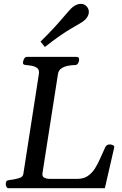

<svg xmlns="http://www.w3.org/2000/svg" viewBox="-20 -993 644 1013"><path d="M10.3 -22Q10.3 -30.8 13.9 -36.4Q17.6 -42 28.3 -43Q52.2 -45.4 76.4 -51.8Q100.6 -58.1 103 -74.2L185.1 -602.5Q188.5 -623.5 177 -633.1Q165.5 -642.6 148.2 -645.8Q130.9 -648.9 116.2 -649.9Q101.1 -651.4 101.1 -660.6Q101.1 -670.9 106.7 -681.9Q112.3 -692.9 121.6 -692.9H382.8Q391.1 -692.9 394.3 -688.7Q397.5 -684.6 397.5 -678.7Q397.5 -668 391.8 -658.9Q386.2 -649.9 377 -649.9Q358.9 -649.9 338.9 -646Q318.8 -642.1 304 -632.1Q289.1 -622.1 286.1 -604L204.1 -79.6Q201.2 -62 213.6 -55.7Q226.1 -49.3 241.2 -49.3H387.7Q421.4 -49.3 443.8 -64.9Q466.3 -80.6 481.9 -105.7Q497.6 -130.9 509.8 -159.7Q522 -188.5 534.7 -214.8Q538.1 -223.6 544.7 -227.3Q551.3 -231 559.1 -231Q568.4 -231 576.4 -226.8Q584.5 -222.7 582.5 -214.4L533.2 0H24.9Q17.6 0 13.9 -7.8Q10.3 -15.6 10.3 -22ZM216.8 -745.1 193.8 -773.4Q264.2 -842.8 306.9 -893.6Q349.6 -944.3 362.8 -955.1Q371.6 -962.4 383.1 -967.5Q394.5 -972.7 406.7 -972.7Q426.8 -972.7 439.5 -956.5Q448.7 -944.8 448.7 -930.7Q448.7 -917 441.4 -904.8Q434.1 -892.6 423.8 -884.3Q410.6 -873.5 356.2 -842.8Q301.8 -812 216.8 -745.1Z"/></svg>

Font: Gelasio
Style: Italic
Weight: 400
Italic angle: -8.5°
Designer: Eben Sorkin
Foundry: Eben Sorkin
Version: Version 1.008